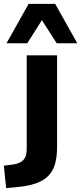

<svg xmlns="http://www.w3.org/2000/svg" viewBox="-73 -786 422 999"><path d="M-41 193 -53 76 -5 70Q30 65 48 47Q66 29 66 -11V-498H224V-22Q224 29 213.5 66.5Q203 104 178.5 129Q154 154 112.5 168.5Q71 183 10 188ZM-39 -561 76 -766H214L329 -561H222L145 -681L69 -561Z"/></svg>

Font: Nunito Sans 9pt ExtraBold
Style: Regular
Weight: 800
Version: Version 3.101;gftools[0.9.27]